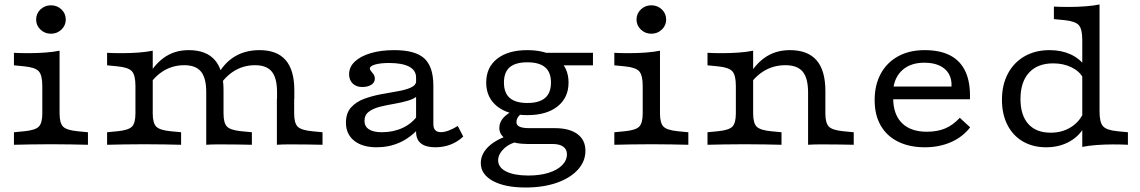

<svg xmlns="http://www.w3.org/2000/svg" viewBox="-20 -653 5142 866"><path d="M170.8 -206.7V-265.3Q170.8 -313.8 154.9 -331.4Q139.1 -349 90.3 -353.7L42.9 -358.4V-414.8Q54.7 -414 71.6 -413.6Q88.5 -413.2 109.6 -413.2Q148.8 -413.2 185.4 -416Q222 -418.8 248.7 -424.4V-414.8V-206.7ZM209.8 -2.4Q157.2 -2.4 118.5 -1.6Q79.8 -0.8 42.9 0V-56.5L90.3 -61.1Q139.1 -65.8 154.9 -81.8Q170.8 -97.7 170.8 -141.5V-206.7H248.7V-141.5Q248.7 -97.7 264.6 -81.8Q280.5 -65.8 329.2 -61.1L376.7 -56.5V0Q339.8 -0.8 301 -1.6Q262.3 -2.4 209.8 -2.4ZM209.8 -500.9Q182.1 -500.9 162.5 -519.6Q143 -538.3 143 -565Q143 -591.8 162.5 -610.5Q182.1 -629.1 209.8 -629.1Q237.6 -629.1 257.1 -610.5Q276.7 -591.8 276.7 -565Q276.7 -538.3 257.1 -519.6Q237.6 -500.9 209.8 -500.9Z M629.9 -2.4Q577.4 -2.4 538.7 -1.6Q500 -0.8 463 0V-56.5L510.5 -61.1Q559.2 -65.8 575.1 -81.8Q590.9 -97.7 590.9 -141.5V-206.7H668.9V-141.5Q668.9 -97.7 684.8 -81.8Q700.6 -65.8 749.4 -61.1L796.8 -56.5V0Q759.9 -0.8 721.2 -1.6Q682.5 -2.4 629.9 -2.4ZM590.9 -206.7V-265.3Q590.9 -313.8 575.1 -331.4Q559.2 -349 510.5 -353.7L463 -358.4V-414.8Q474.9 -414 491.8 -413.6Q508.7 -413.2 529.7 -413.2Q569 -413.2 605.5 -416Q642.1 -418.8 668.9 -424.4V-414.8V-206.7ZM910.2 -206.7V-237.9Q910.2 -301 886.7 -329.9Q863.1 -358.9 811.1 -358.9Q755.9 -358.9 711.7 -329.6Q667.5 -300.2 635 -242.2L634.5 -286.1Q668.7 -355.3 717.1 -391.1Q765.5 -426.9 831.1 -426.9Q910.3 -426.9 949.3 -381.8Q988.2 -336.8 988.2 -246.4V-206.7ZM910.2 0V-206.7H988.2V-141.5Q988.2 -97.7 1004.1 -81.8Q1019.9 -65.8 1068.7 -61.1L1116.1 -56.5V0Q1088.5 -0.8 1053.4 -1.2Q1018.3 -1.6 995.8 -1.6Q973.4 -1.6 953.1 -1.6Q932.9 -1.6 910.2 0ZM1229.5 -206.7V-237.9Q1229.5 -301 1206 -329.9Q1182.4 -358.9 1130.4 -358.9Q1075.2 -358.9 1031 -329.6Q986.8 -300.2 954.3 -242.2L948.6 -287.1Q977.6 -356.2 1028.6 -391.5Q1079.6 -426.9 1150.4 -426.9Q1229.6 -426.9 1268.5 -381.8Q1307.5 -336.8 1307.5 -246.4V-206.7ZM1228.9 0V-206.7H1306.8V-141.5Q1306.8 -97.7 1322.7 -81.8Q1338.5 -65.8 1387.3 -61.1L1434.7 -56.5V0Q1407.1 -0.8 1372 -1.2Q1336.9 -1.6 1314.5 -1.6Q1292 -1.6 1271.7 -1.6Q1251.5 -1.6 1228.9 0Z M1856.7 -206.7V-303.5Q1856.7 -335.8 1825.5 -352.3Q1794.2 -368.9 1735.1 -368.9Q1696.6 -368.9 1672.4 -362.1Q1648.2 -355.3 1648.2 -343.9Q1648.2 -338.1 1653.8 -331.9Q1659.4 -325.7 1665 -317.6Q1670.6 -309.5 1670.6 -297.5Q1670.6 -281.1 1654.9 -270.8Q1639.2 -260.6 1613.6 -260.6Q1586.9 -260.6 1570.8 -276.4Q1554.6 -292.3 1554.6 -317.7Q1554.6 -350.9 1580.2 -375.1Q1605.7 -399.4 1651.5 -413.1Q1697.4 -426.9 1758.4 -426.9Q1853 -426.9 1893.8 -389.6Q1934.6 -352.4 1934.6 -266.5V-206.7ZM1678.8 11.3Q1614.4 11.3 1577.4 -18.4Q1540.4 -48.1 1540.4 -99.6Q1540.4 -142.9 1563.2 -168.2Q1586 -193.5 1622 -207Q1658.1 -220.4 1698.5 -227.9Q1739 -235.3 1775 -241.6Q1811.1 -247.9 1834.3 -258.6Q1857.6 -269.3 1857.6 -290.3L1866.6 -223.9Q1850 -207.6 1820.5 -199Q1791.1 -190.3 1757.1 -184.6Q1723.1 -178.9 1693 -171.3Q1663 -163.6 1643.5 -149Q1624 -134.4 1624 -107.5Q1624 -82.9 1644 -69.8Q1664 -56.6 1702.4 -56.6Q1753.9 -56.6 1796.6 -76.4Q1839.3 -96.2 1867.1 -136.4L1868.3 -73.4Q1829.6 -30.9 1782.1 -9.8Q1734.6 11.3 1678.8 11.3ZM1934.6 -94.4Q1934.6 -75.1 1942.9 -66Q1951.2 -56.9 1968.7 -56.9Q1984.6 -56.9 2004.1 -64.3Q2023.6 -71.6 2044.7 -84.8L2069.4 -37.2Q2044.4 -13.4 2012.3 -1Q1980.1 11.3 1943.4 11.3Q1900.4 11.3 1878.6 -6.2Q1856.7 -23.7 1856.7 -58.6V-206.7H1934.6Z M2350.3 192.7Q2257.5 192.7 2203 163.1Q2148.6 133.4 2148.6 82.7Q2148.6 44.4 2178.6 12.9Q2208.6 -18.6 2267.8 -40.8L2322.9 -17.2Q2278 -6.9 2252.4 18Q2226.8 42.9 2226.8 70Q2226.8 102.4 2263.4 120.6Q2299.9 138.7 2363.1 138.7Q2414.4 138.7 2453.6 126.7Q2492.9 114.6 2515 92.6Q2537.1 70.6 2537.1 42.7Q2537.1 20.4 2520.3 8.4Q2503.5 -3.5 2472.9 -3.5H2360.2Q2301.5 -3.5 2266.8 -23.1Q2232.1 -42.8 2232.1 -75.8Q2232.1 -96.7 2244.8 -114.7Q2257.5 -132.6 2283.9 -147.9L2332.3 -140.7Q2320.9 -132.5 2315.2 -122.8Q2309.5 -113.1 2309.5 -101.2Q2309.5 -88.1 2323.8 -81.5Q2338.2 -75 2365.8 -75H2482Q2548.1 -75 2584.3 -48.4Q2620.5 -21.9 2620.5 27.2Q2620.5 75.2 2585.9 112.9Q2551.3 150.6 2490.5 171.7Q2429.7 192.7 2350.3 192.7ZM2358.5 -133.7Q2272.2 -133.7 2222.6 -173.2Q2173 -212.7 2173 -280.6Q2173 -349.3 2222.6 -388.1Q2272.1 -426.9 2358.5 -426.9Q2445.5 -426.9 2495 -387.8Q2544.4 -348.7 2544.4 -280.6Q2544.4 -212.6 2495 -173.2Q2445.5 -133.7 2358.5 -133.7ZM2358.6 -188.5Q2412.1 -188.5 2438.6 -211.2Q2465.1 -234 2465.1 -280.6Q2465.1 -327.3 2438.6 -349.7Q2412.1 -372 2358.6 -372Q2305.2 -372 2279.1 -349.7Q2253 -327.3 2253 -280.6Q2253 -234 2279.1 -211.3Q2305.2 -188.5 2358.6 -188.5ZM2476 -358.4 2371.8 -414.8H2654.5V-358.4Z M2878.9 -206.7V-265.3Q2878.9 -313.8 2863 -331.4Q2847.1 -349 2798.4 -353.7L2750.9 -358.4V-414.8Q2762.8 -414 2779.7 -413.6Q2796.6 -413.2 2817.6 -413.2Q2856.9 -413.2 2893.4 -416Q2930 -418.8 2956.8 -424.4V-414.8V-206.7ZM2917.8 -2.4Q2865.3 -2.4 2826.6 -1.6Q2787.9 -0.8 2750.9 0V-56.5L2798.4 -61.1Q2847.1 -65.8 2863 -81.8Q2878.9 -97.7 2878.9 -141.5V-206.7H2956.8V-141.5Q2956.8 -97.7 2972.7 -81.8Q2988.5 -65.8 3037.3 -61.1L3084.7 -56.5V0Q3047.8 -0.8 3009.1 -1.6Q2970.4 -2.4 2917.8 -2.4ZM2917.9 -500.9Q2890.1 -500.9 2870.6 -519.6Q2851 -538.3 2851 -565Q2851 -591.8 2870.6 -610.5Q2890.1 -629.1 2917.9 -629.1Q2945.6 -629.1 2965.2 -610.5Q2984.7 -591.8 2984.7 -565Q2984.7 -538.3 2965.2 -519.6Q2945.6 -500.9 2917.9 -500.9Z M3338 -2.4Q3285.4 -2.4 3246.7 -1.6Q3208.1 -0.8 3171.1 0V-56.5L3218.5 -61.1Q3267.3 -65.8 3283.2 -81.8Q3299 -97.7 3299 -141.5V-206.7H3377V-141.5Q3377 -97.7 3392.8 -81.8Q3408.7 -65.8 3457.4 -61.1L3504.9 -56.5V0Q3468 -0.8 3429.3 -1.6Q3390.6 -2.4 3338 -2.4ZM3299 -206.7V-265.3Q3299 -313.8 3283.2 -331.4Q3267.3 -349 3218.5 -353.7L3171.1 -358.4V-414.8Q3182.9 -414 3199.8 -413.6Q3216.7 -413.2 3237.8 -413.2Q3277 -413.2 3313.6 -416Q3350.2 -418.8 3377 -424.4V-414.8V-206.7ZM3624.8 -206.7V-234.8Q3624.8 -300.1 3600.8 -329.5Q3576.8 -358.9 3522.5 -358.9Q3465.6 -358.9 3420.6 -329.6Q3375.5 -300.2 3343 -242.9L3343.3 -286Q3377.5 -355.3 3426.7 -391.1Q3476 -426.9 3542.4 -426.9Q3623.2 -426.9 3663 -381.1Q3702.8 -335.3 3702.8 -242.6V-206.7ZM3624.8 0V-206.7H3702.8V-141.5Q3702.8 -97.7 3718.6 -81.8Q3734.5 -65.8 3783.2 -61.1L3830.7 -56.5V0Q3803 -0.8 3768 -1.2Q3732.9 -1.6 3710.4 -1.6Q3688 -1.6 3667.7 -1.6Q3647.4 -1.6 3624.8 0Z M4151.2 11.3Q4082.3 11.3 4031.2 -13.8Q3980.1 -38.9 3952.5 -86.6Q3925 -134.3 3925 -201.3Q3925 -269.1 3952.2 -319.8Q3979.5 -370.5 4030.2 -398.7Q4080.9 -426.9 4150.7 -426.9Q4221 -426.9 4267.2 -402.2Q4313.4 -377.5 4335.4 -328.4Q4357.4 -279.3 4354.9 -205.4H3973.9L3973 -262.6H4271.8Q4273.3 -297.2 4259.1 -320.9Q4245 -344.6 4217.1 -357.4Q4189.3 -370.2 4149.2 -370.2Q4088.6 -370.2 4051.6 -338.2Q4014.5 -306.1 4008.4 -248.5L4010.9 -245.8Q4010.1 -240.1 4009.3 -230.7Q4008.6 -221.4 4008.6 -211Q4008.6 -137.4 4047.9 -98.1Q4087.3 -58.8 4160.7 -58.8Q4207.9 -58.8 4243.3 -73.7Q4278.7 -88.7 4309.1 -121.7L4355.8 -78.6Q4321.8 -34.8 4269.1 -11.8Q4216.5 11.3 4151.2 11.3Z M4698.9 11.3Q4638.4 11.3 4593.5 -15Q4548.6 -41.2 4523.9 -89.7Q4499.2 -138.1 4499.2 -202.5Q4499.2 -270.4 4526 -320.8Q4552.7 -371.2 4601.1 -399Q4649.4 -426.9 4714.5 -426.9Q4766.9 -426.9 4808.2 -408.1Q4849.4 -389.4 4876.6 -352.7L4865.3 -301.1Q4849.9 -331.2 4813.3 -349.2Q4776.7 -367.2 4730.1 -367.2Q4659.9 -367.2 4621.3 -325.2Q4582.8 -283.2 4582.8 -206.2Q4582.8 -133.2 4618.1 -93.8Q4653.5 -54.5 4718.8 -54.5Q4772 -54.5 4812.3 -80.6Q4852.5 -106.6 4870 -151.9L4876.9 -94.1Q4856 -45.3 4808.4 -17Q4760.8 11.3 4698.9 11.3ZM4861.5 0V-206.7H4939.4V-149.6Q4939.4 -101 4955.3 -83.4Q4971.1 -65.8 5019.9 -61.1L5067.4 -56.5V0Q5055.6 -0.8 5039.1 -1.2Q5022.5 -1.6 5000.7 -1.6Q4961.4 -1.6 4924.8 1.2Q4888.3 4 4861.5 9.6ZM4861.5 -206.7V-473.7Q4861.5 -522.3 4845.6 -539.8Q4829.7 -557.4 4781 -562.2L4733.5 -566.8V-623.3Q4745.4 -622.5 4762.3 -622.1Q4779.2 -621.7 4800.2 -621.7Q4839.5 -621.7 4876.1 -624.5Q4912.6 -627.3 4939.4 -632.9V-623.3V-206.7Z"/></svg>

Font: Playfair 5pt SemiExpanded Light
Style: Regular
Weight: 300
Width: 6
Designer: Claus Eggers Sørensen
Foundry: Claus Eggers Sørensen
Version: Version 2.203